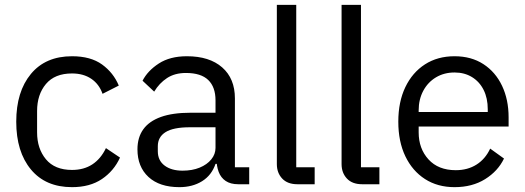

<svg xmlns="http://www.w3.org/2000/svg" viewBox="-20 -760 2165 792"><path d="M277 12Q168 12 107.5 -61Q47 -134 47 -258Q47 -382 107.5 -455Q168 -528 277 -528Q354 -528 401 -494Q448 -460 470 -407L403 -373Q389 -413 356.5 -435Q324 -457 277 -457Q206 -457 169.5 -413.5Q133 -370 133 -302V-214Q133 -147 169.5 -103Q206 -59 277 -59Q326 -59 361 -82Q396 -105 417 -149L475 -110Q450 -55 400.5 -21.5Q351 12 277 12Z M1008 0H963Q931 0 911 -13.5Q891 -27 882 -51Q873 -75 873 -106V-113L904 -84H869Q853 -37 813.5 -12.5Q774 12 720 12Q638 12 592.5 -30Q547 -72 547 -144Q547 -193 571 -226.5Q595 -260 643.5 -277.5Q692 -295 767 -295H869V-346Q869 -401 839 -430Q809 -459 747 -459Q701 -459 669 -438Q637 -417 616 -382L568 -427Q589 -468 635 -498Q681 -528 751 -528Q844 -528 896.5 -482Q949 -436 949 -354V-70H1008ZM869 -235H763Q695 -235 663 -215Q631 -195 631 -157V-136Q631 -98 659 -77Q687 -56 733 -56Q773 -56 803.5 -68.5Q834 -81 851.5 -102.5Q869 -124 869 -150Z M1278 0H1207Q1166 0 1144 -23.5Q1122 -47 1122 -83V-740H1202V-70H1278Z M1545 0H1474Q1433 0 1411 -23.5Q1389 -47 1389 -83V-740H1469V-70H1545Z M1855 12Q1785 12 1733 -21.5Q1681 -55 1652 -115.5Q1623 -176 1623 -258Q1623 -340 1652 -400.5Q1681 -461 1733 -494.5Q1785 -528 1855 -528Q1924 -528 1974 -495.5Q2024 -463 2051 -406Q2078 -349 2078 -276V-238H1707V-214Q1707 -147 1747.5 -102.5Q1788 -58 1860 -58Q1909 -58 1945.5 -81Q1982 -104 2002 -147L2059 -106Q2034 -54 1981 -21Q1928 12 1855 12ZM1855 -461Q1812 -461 1778.5 -441Q1745 -421 1726 -385.5Q1707 -350 1707 -305V-298H1992V-309Q1992 -355 1975 -389Q1958 -423 1927 -442Q1896 -461 1855 -461Z"/></svg>

Font: IBM Plex Sans Var
Style: Regular
Weight: 400
Designer: Mike Abbink, Paul van der Laan, Pieter van Rosmalen
Foundry: Bold Monday
Version: Version 3.000